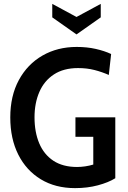

<svg xmlns="http://www.w3.org/2000/svg" viewBox="-20 -956 659 990"><path d="M367 14Q265.5 14 190.5 -31.5Q115.5 -77 74.2 -159Q33 -241 33 -350.5Q33 -461.5 77.2 -543.2Q121.5 -625 199 -669.5Q276.5 -714 375.5 -714Q428 -714 473.5 -703.8Q519 -693.5 553 -677.5L541 -569.5Q506 -585 467.2 -595Q428.5 -605 382.5 -605Q308 -605 258 -572.2Q208 -539.5 183 -482Q158 -424.5 158 -351Q158 -275 182.2 -217.2Q206.5 -159.5 255.2 -127.2Q304 -95 377.5 -95Q397 -95 419.2 -98.2Q441.5 -101.5 461 -107.5V-250.5H369V-351H574.5V-37Q539 -15 484.8 -0.5Q430.5 14 367 14ZM249.5 -936V-866.5L374.5 -778.5L499.5 -866.5V-936L374.5 -868.5Z"/></svg>

Font: Cabin SemiCondensed SemiBold
Style: Regular
Weight: 600
Width: 4
Designer: Pablo Impallari
Foundry: Pablo Impallari. http://www.impallari.com Igino Marini. http://www.ikern.com
Version: Version 3.001